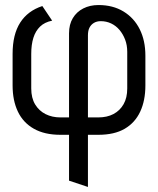

<svg xmlns="http://www.w3.org/2000/svg" viewBox="-20 -528 626 762"><path d="M30 -314V-189Q30 -129 51 -85Q72 -41 114.5 -17Q157 7 220 7H254V189L329 214V7H370Q434 7 475 -17Q516 -41 536.5 -85Q557 -129 557 -189V-307Q557 -367 534.5 -412Q512 -457 470 -482.5Q428 -508 371 -508Q337 -508 310.5 -494.5Q284 -481 269 -456Q254 -431 254 -396V-62H220Q187 -62 161 -75Q135 -88 119.5 -113.5Q104 -139 104 -177V-314Q104 -351 112.5 -378Q121 -405 139 -422.5Q157 -440 187 -446L148 -504Q90 -485 60 -438Q30 -391 30 -314ZM370 -62H329V-388Q329 -406 335 -418Q341 -430 352.5 -437Q364 -444 380 -444Q402 -444 421 -435Q440 -426 454 -409.5Q468 -393 476.5 -371Q485 -349 485 -322V-177Q485 -140 470.5 -114.5Q456 -89 430.5 -75.5Q405 -62 370 -62Z"/></svg>

Font: Advent Pro Medium
Style: Regular
Weight: 500
Designer: VivaRado, Andreas Kalpakidis
Foundry: VivaRado, Andreas Kalpakidis
Version: Version 3.000